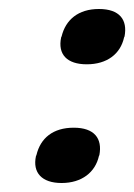

<svg xmlns="http://www.w3.org/2000/svg" viewBox="-20 -398 298 427"><path d="M61 -53 60 -51C52 -14 73 9 117 9C162 9 192 -15 200 -51L201 -53C208 -90 190 -114 144 -114C98 -114 70 -91 61 -53ZM116 -315C108 -277 129 -255 173 -255C218 -255 248 -278 256 -315L257 -317C264 -354 246 -378 200 -378C154 -378 126 -354 117 -317Z"/></svg>

Font: LT Wave Medium
Style: Italic
Weight: 500
Designer: Daniel Lyons
Version: Version 2.5 (Glyphs App)